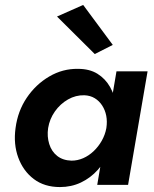

<svg xmlns="http://www.w3.org/2000/svg" viewBox="-20 -749 624 778"><path d="M452 -460 374 0H499L578 -460ZM43 -230Q34 -165 54 -110.5Q74 -56 117 -23.5Q160 9 223 9Q269 9 308 -9.5Q347 -28 376.5 -61Q406 -94 425.5 -137.5Q445 -181 451 -230Q457 -277 451 -320Q445 -363 426 -396.5Q407 -430 375 -450Q343 -470 296 -470Q234 -471 179.5 -439Q125 -407 88.5 -353Q52 -299 43 -230ZM175 -230Q181 -267 202.5 -297.5Q224 -328 255.5 -346Q287 -364 322 -363Q346 -362 364 -351Q382 -340 394 -321.5Q406 -303 410.5 -280Q415 -257 411 -230Q406 -203 392.5 -179Q379 -155 359.5 -136.5Q340 -118 317 -108Q294 -98 270 -98Q235 -99 212 -117Q189 -135 179.5 -165.5Q170 -196 175 -230ZM211 -682 364 -530 437 -567 317 -729Z"/></svg>

Font: Jost SemiBold
Style: Italic
Weight: 600
Italic angle: -5°
Version: Version 3.710